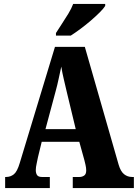

<svg xmlns="http://www.w3.org/2000/svg" viewBox="-20 -951 697 971"><path d="M6 0V-56H11Q33 -56 50 -69.5Q67 -83 80 -127L258 -714H409L580 -118Q590 -84 607.5 -70Q625 -56 648 -56H657V0H348V-56H382Q395 -56 405.5 -63Q416 -70 416 -89Q416 -102 412.5 -117Q409 -132 407 -140L381 -234H191L172 -156Q170 -144 165.5 -124.5Q161 -105 161 -91Q161 -75 167.5 -65.5Q174 -56 192 -56H232V0ZM210 -298H363L317 -489Q310 -520 302.5 -551Q295 -582 290 -614Q283 -583 276.5 -552Q270 -521 262 -492ZM263 -784Q276 -805 293 -830.5Q310 -856 326 -882.5Q342 -909 350 -931H512V-921Q504 -908 484.5 -888.5Q465 -869 439.5 -847Q414 -825 387 -805Q360 -785 338 -771H263Z"/></svg>

Font: Noto Serif Sinhala ExtraCondensed Black
Style: Regular
Weight: 900
Width: 2
Designer: Jelle Bosma - Monotype Design Team
Foundry: Monotype Imaging Inc.
Version: Version 2.007; ttfautohint (v1.8.4.7-5d5b)